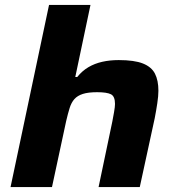

<svg xmlns="http://www.w3.org/2000/svg" viewBox="-20 -763 716 783"><path d="M23 0 180 -743H349L287 -449H295Q315 -474 340.5 -489Q366 -504 397 -511Q428 -518 464 -518Q528 -518 563 -504Q598 -490 612 -462.5Q626 -435 626 -393Q626 -372 621.5 -342Q617 -312 611 -281L550 0H382L438 -267Q441 -282 445 -305Q449 -328 449 -339Q449 -370 432.5 -378.5Q416 -387 376 -387Q340 -387 318 -380Q296 -373 283.5 -359Q271 -345 264 -322.5Q257 -300 250 -270L192 0Z"/></svg>

Font: Saira Thin Expanded
Style: Bold Italic
Weight: 700
Width: 7
Italic angle: -12°
Version: Version 1.101